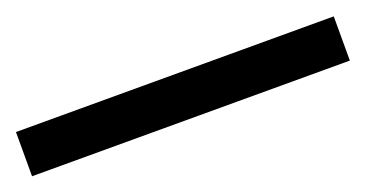

<svg xmlns="http://www.w3.org/2000/svg" viewBox="-22 -19 583 306"><g transform="rotate(-20 269.5 134.5)"><path d="M539 172H0V97H539Z"/></g></svg>

Font: Work Sans
Style: Regular
Weight: 400
Designer: Wei Huang
Foundry: Wei Huang
Version: Version 1.500; ttfautohint (v1.6)